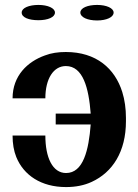

<svg xmlns="http://www.w3.org/2000/svg" viewBox="-20 -749 560 779"><path d="M31 -199C31 -166 36 -137 46 -112C76 -38 147 10 248 10C287 10 322 3 352 -11C437 -50 491 -134 491 -257V-271C491 -308 486 -344 476 -376C446 -471 371 -538 247 -538C216 -538 188 -534 162 -524C92 -499 31 -442 31 -350H164C164 -431 198 -481 247 -481C317 -481 340 -392 348 -288H206V-244H348C340 -140 318 -47 248 -47C193 -47 164 -110 164 -199ZM68 -698C68 -678 97 -667 136 -667C174 -667 203 -679 203 -698C203 -716 174 -729 136 -729C98 -729 68 -717 68 -698ZM306 -698C306 -679 335 -666 374 -666C412 -666 441 -679 441 -698C441 -716 412 -729 374 -729C336 -729 306 -717 306 -698Z"/></svg>

Font: Aerodynamic
Style: Regular
Weight: 500
Designer: Google
Version: Version 2.000980; 2014